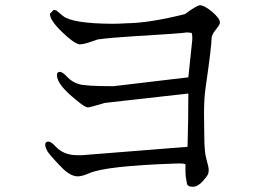

<svg xmlns="http://www.w3.org/2000/svg" viewBox="-20 -705 1040 735"><path d="M274 -111Q224 -111 193 -144Q176 -163 165 -163Q153 -163 153 -150Q153 -144 159 -131Q164 -117 220 -60Q253 -28 281 -30Q296 -31 322 -42Q386 -70 653 -79Q687 -80 690 -76V-48Q690 -29 695 -6Q696 10 717 10Q737 10 756 -11Q774 -31 777 -40Q779 -48 779 -56Q779 -64 772 -89Q765 -114 764 -134Q762 -154 762 -191Q761 -228 761 -269Q761 -327 767 -369Q790 -528 790 -559Q790 -572 808 -594Q822 -611 822 -619Q822 -634 792 -660Q762 -685 744 -685Q730 -682 688 -651Q552 -617 466 -616Q437 -614 409 -614Q257 -615 221 -644Q201 -660 197 -664Q192 -667 185 -667L171 -652Q171 -628 216 -584Q261 -540 284 -535Q300 -535 334 -547L354 -554Q405 -561 489 -566Q675 -577 697 -581L714 -579L716 -567V-552Q708 -480 701 -409L414 -375Q308 -375 282 -383Q255 -391 237 -411Q219 -430 209 -430Q198 -430 198 -417Q198 -381 272 -322Q306 -293 317 -294Q324 -294 361 -305L381 -311L701 -347Q701 -254 698 -143L295 -111Z"/></svg>

Font: Sawarabi Mincho
Style: Regular
Weight: 400
Version: Version 1.082; ttfautohint (v1.8.4.7-5d5b)